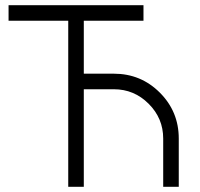

<svg xmlns="http://www.w3.org/2000/svg" viewBox="-20 -720 771 740"><path d="M13 -700V-640H243V0H303V-376H419Q497 -376 553 -320Q609 -264 609 -186V0H669V-186Q669 -290 596 -363Q523 -436 419 -436H303V-640H533V-700Z"/></svg>

Font: Unageo Variable
Style: Regular
Weight: 300
Designer: Richard Sepsi
Foundry: Richard Sepsi
Version: Version 2.200